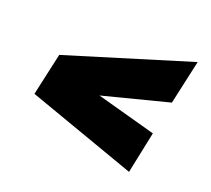

<svg xmlns="http://www.w3.org/2000/svg" viewBox="-71 -513 571 520"><g transform="rotate(20 214.0 -253.5)"><path d="M345 -82 32 -193 59 -315 418 -425 390 -298 199 -249 370 -202Z"/></g></svg>

Font: Saira ExtraCondensed Black
Style: Italic
Weight: 900
Width: 2
Italic angle: -12°
Designer: Hector Gatti with collaboration of the Omnibus-Type team
Foundry: Omnibus-Type
Version: Version 1.101